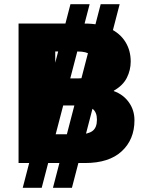

<svg xmlns="http://www.w3.org/2000/svg" viewBox="-20 -798 700 921"><path d="M69 -16V-685H386Q458 -685 507 -661.5Q556 -638 581.5 -597Q607 -556 607 -503Q607 -462 588.5 -425Q570 -388 526 -363V-361Q571 -345 598 -307.5Q625 -270 625 -221Q625 -129 564 -72.5Q503 -16 388 -16ZM245 -154H360Q403 -154 424 -170Q445 -186 445 -224Q445 -260 424 -276Q403 -292 363 -292H245ZM89 103 318 -778H410L180 103ZM234 103 463 -778H554L325 103ZM245 -422H357Q395 -422 414 -437.5Q433 -453 433 -487Q433 -521 413.5 -536Q394 -551 353 -551H245Z"/></svg>

Font: REM
Style: Bold
Weight: 700
Designer: Octavio Pardo
Foundry: Ashler Design
Version: Version 1.005;gftools[0.9.28]